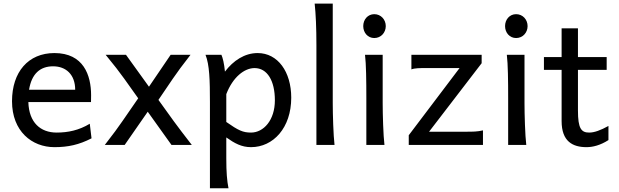

<svg xmlns="http://www.w3.org/2000/svg" viewBox="-20 -801 3419 1061"><path d="M482.9 -236.8C483.4 -245.6 483.4 -266.1 483.4 -274.9C483.4 -384.8 441.9 -507.8 280.8 -507.8C136.2 -507.8 46.4 -403.3 46.4 -241.7C46.4 -75.7 156.2 12.2 280.8 12.2C356 12.2 416.5 -1 485.8 -36.6L476.1 -117.2C416.5 -81.1 356 -68.4 293 -68.4C204.6 -68.4 140.1 -122.6 136.7 -236.8ZM273.4 -434.6C344.2 -434.6 395.5 -389.2 395.5 -305.2H140.6C154.8 -393.6 202.1 -434.6 273.4 -434.6Z M927.7 0H1040C987.3 -69.3 975.1 -83 939.9 -131.8L855.5 -249L935.1 -366.2C965.8 -411.1 982.4 -432.6 1032.7 -498H922.9L803.2 -321.8L676.3 -498H564C616.7 -433.1 633.8 -411.6 666.5 -366.2L743.7 -257.8L656.7 -131.8C627 -88.9 612.8 -69.8 559.1 0H668.9L796.4 -183.6Z M1115.7 -498C1137.7 -442.9 1140.1 -358.4 1140.1 -236.8V239.3H1242.7C1234.4 197.8 1230.5 151.4 1230.5 73.2V-41.5C1276.9 -8.8 1314.9 12.2 1367.2 12.2C1489.7 12.2 1589.4 -94.2 1589.4 -261.2C1589.4 -404.3 1515.1 -507.8 1403.8 -507.8C1331.5 -507.8 1269 -465.8 1223.1 -405.3C1218.8 -450.2 1210.9 -481.4 1203.6 -498ZM1230.5 -280.8C1266.6 -375 1330.6 -424.8 1386.7 -424.8C1457 -424.8 1499 -355 1499 -246.6C1499 -136.2 1436 -68.4 1367.2 -68.4C1322.3 -68.4 1297.4 -80.1 1230.5 -127Z M1818.8 -781.2H1718.8C1725.1 -725.1 1728.5 -646.5 1728.5 -551.8V0H1828.6C1822.3 -53.2 1818.8 -168.9 1818.8 -231.9Z M2094.7 -498H1997.1C2003.4 -446.8 2004.4 -354 2004.4 -258.8V0H2104.5C2098.1 -52.2 2094.7 -168.9 2094.7 -231.9ZM1987.3 -656.7C1987.3 -620.6 2012.2 -590.8 2048.3 -590.8C2085 -590.8 2111.8 -620.6 2111.8 -656.7C2111.8 -692.9 2085 -722.7 2048.3 -722.7C2012.2 -722.7 1987.3 -692.9 1987.3 -656.7Z M2253.4 -498V-417.5C2271.5 -424.8 2300.3 -424.8 2329.1 -424.8H2519.5L2238.8 -53.7V0H2648.9V-80.6C2619.6 -73.2 2589.4 -73.2 2561 -73.2H2351.1L2641.6 -451.7V-498Z M2878.4 -498H2780.8C2787.1 -446.8 2788.1 -354 2788.1 -258.8V0H2888.2C2881.8 -52.2 2878.4 -168.9 2878.4 -231.9ZM2771 -656.7C2771 -620.6 2795.9 -590.8 2832 -590.8C2868.7 -590.8 2895.5 -620.6 2895.5 -656.7C2895.5 -692.9 2868.7 -722.7 2832 -722.7C2795.9 -722.7 2771 -692.9 2771 -656.7Z M2985.8 -415H3083.5V-131.8C3083.5 -19 3145 12.2 3221.2 12.2C3255.4 12.2 3297.4 2 3342.3 -26.9V-105C3299.3 -81.1 3264.2 -68.4 3236.3 -68.4C3192.4 -68.4 3173.8 -89.8 3173.8 -190.4V-415H3332.5V-485.8H3173.8V-644.5H3083.5V-485.8H2985.8Z"/></svg>

Font: Andika
Style: Regular
Weight: 400
Designer: Victor Gaultney, Annie Olsen, Julie Remington, Don Collingsworth, Eric Hays
Foundry: SIL International
Version: Version 1.000